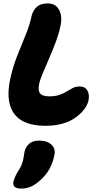

<svg xmlns="http://www.w3.org/2000/svg" viewBox="-20 -730 576 1128"><path d="M249 9Q162 9 109.5 -21Q57 -51 39 -111.5Q21 -172 39 -261Q54 -333 79.5 -398Q105 -463 129 -521Q153 -579 164 -629Q170 -664 193.5 -687Q217 -710 260 -710Q294 -710 313 -691Q332 -672 337.5 -642.5Q343 -613 336 -582Q327 -535 308 -484.5Q289 -434 268.5 -386.5Q248 -339 231.5 -300Q215 -261 210 -237Q202 -199 215.5 -181.5Q229 -164 269 -164Q306 -164 330.5 -173Q355 -182 372.5 -193Q390 -204 407.5 -213Q425 -222 448 -222Q480 -222 493.5 -198Q507 -174 500 -140Q494 -112 472.5 -85Q451 -58 419 -36Q387 -14 343 -2.5Q299 9 249 9ZM105 378Q50 378 59 336Q62 325 67 313Q72 301 82 283Q102 253 109.5 231Q117 209 119 192.5Q121 176 124 162Q130 134 151 115Q172 96 208 96Q258 96 283 120.5Q308 145 299 183Q291 225 270.5 262.5Q250 300 213 332Q186 356 160.5 367Q135 378 105 378Z"/></svg>

Font: Shantell Sans ExtraBold
Style: Italic
Weight: 800
Italic angle: -11°
Designer: Stephen Nixon, Anya Danilova, Shantell Martin
Foundry: Arrow Type
Version: Version 1.011;[c5ecc13dd]